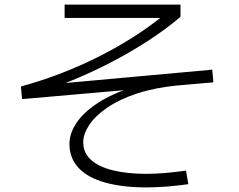

<svg xmlns="http://www.w3.org/2000/svg" viewBox="-20 -771 1040 835"><path d="M76 -340 71 -395Q145 -415 217 -441.5Q289 -468 358 -500Q427 -532 491 -568.5Q555 -605 613 -645.5Q671 -686 721 -730L719 -693H261V-751H765V-698Q702 -644 624 -593.5Q546 -543 460 -498.5Q374 -454 286.5 -418.5Q199 -383 115 -360L111 -396Q309 -414 507 -432Q705 -450 903 -468L908 -413Q701 -395 493.5 -376.5Q286 -358 76 -340ZM617 44Q513 44 437.5 23Q362 2 322 -40.5Q282 -83 282 -145Q282 -192 314 -238.5Q346 -285 407.5 -324.5Q469 -364 556 -391.5Q643 -419 752 -429L757 -400Q654 -390 576.5 -364.5Q499 -339 446.5 -303Q394 -267 368 -227.5Q342 -188 342 -152Q342 -107 375 -76.5Q408 -46 470 -30.5Q532 -15 616 -15Q653 -15 696 -18.5Q739 -22 789 -29L799 30Q699 44 617 44Z"/></svg>

Font: Murecho Thin Light
Style: Regular
Weight: 300
Version: Version 1.010